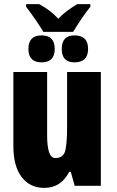

<svg xmlns="http://www.w3.org/2000/svg" viewBox="-20 -903 570 933"><path d="M335 -748Q356 -782 377 -813Q398 -844 419 -870V-883H355Q332 -869 308 -851.5Q284 -834 263 -812Q225 -854 170 -883H107V-870Q129 -841 149.5 -811.5Q170 -782 191 -748ZM408 -665Q408 -731 342 -731Q280 -731 280 -665Q280 -600 342 -600Q408 -600 408 -665ZM246 -665Q246 -731 182 -731Q118 -731 118 -665Q118 -600 182 -600Q246 -600 246 -665ZM306 -553V-280Q306 -214 298 -174.5Q290 -135 248 -135Q209 -135 209 -246V-553H45V-193Q45 -96 85 -43Q125 10 195 10Q277 10 316 -68H324L343 0H470V-553Z"/></svg>

Font: Noto Sans Display Condensed Black
Style: Regular
Weight: 900
Width: 3
Designer: Monotype Design team
Foundry: Monotype Imaging Inc.
Version: 1.000